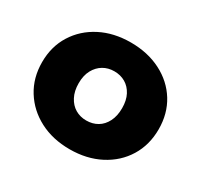

<svg xmlns="http://www.w3.org/2000/svg" viewBox="-123 -707 911 873"><g transform="rotate(30 333.0 -271.0)"><path d="M333 9Q244 9 175 -27Q106 -63 66.5 -126.5Q27 -190 27 -272Q27 -354 66.5 -417Q106 -480 175 -515.5Q244 -551 333 -551Q422 -551 491.5 -515.5Q561 -480 600 -417Q639 -354 639 -272Q639 -190 600 -126.5Q561 -63 491.5 -27Q422 9 333 9ZM333 -142Q366 -142 391.5 -157Q417 -172 432 -201.5Q447 -231 447 -272Q447 -313 432 -341.5Q417 -370 391.5 -385Q366 -400 333 -400Q301 -400 275.5 -385Q250 -370 234.5 -341.5Q219 -313 219 -272Q219 -231 234.5 -201.5Q250 -172 275.5 -157Q301 -142 333 -142Z"/></g></svg>

Font: Montserrat Thin ExtraBold
Style: Regular
Weight: 800
Version: Version 9.000